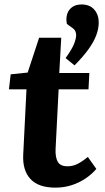

<svg xmlns="http://www.w3.org/2000/svg" viewBox="-20 -847 482 881"><path d="M29 -506 107 -514 159.5 -674H261L252 -512H390L386 -437H249L235 -162.5Q233.5 -125.5 245 -104.8Q256.5 -84 290 -84Q315.5 -84 338 -96Q360.5 -108 383 -127L422 -72Q402.5 -48.5 373.5 -28.8Q344.5 -9 309.3 2.5Q274 14 234 14Q156.5 14 119.7 -25.7Q83 -65.5 86.5 -137L101.5 -437H21ZM322 -547 281 -580.5Q310.5 -621.5 320 -646Q329.5 -670.5 329.5 -686.5Q329.5 -694 326 -703Q322.5 -712 310.5 -720L287 -737Q282 -760.5 287.7 -780.8Q293.5 -801 310.3 -813.8Q327 -826.5 354.5 -826.5Q392 -826.5 412.5 -803Q433 -779.5 433 -744Q433 -716 421.8 -685.5Q410.5 -655 386 -621Q361.5 -587 322 -547Z"/></svg>

Font: Literata
Style: Italic
Weight: 400
Italic angle: -2°
Designer: Latin by Veronika Burian and Jose Scaglione. Greek by Irene Vlachou. Cyrillic by Vera Evstafieva
Foundry: TypeTogether
Version: Version 3.103;gftools[0.9.29]